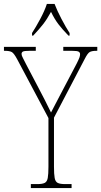

<svg xmlns="http://www.w3.org/2000/svg" viewBox="-29 -951 512 971"><path d="M127 0V-20H160Q185 -20 197 -26Q209 -32 212.5 -51Q216 -70 216 -108V-354L58 -651Q42 -681 31 -687.5Q20 -694 -5 -694H-9V-714H152V-694H120Q93 -694 86.5 -690Q80 -686 80 -678Q80 -670 87 -657.5Q94 -645 103 -626L165 -508Q182 -476 198 -444.5Q214 -413 229 -382Q237 -397 248.5 -419.5Q260 -442 277 -474L359 -630Q369 -650 372.5 -659.5Q376 -669 376 -677Q376 -685 369 -689.5Q362 -694 336 -694H291V-714H463V-694H459Q436 -694 425 -688Q414 -682 399 -652L244 -356V-108Q244 -70 247.5 -51Q251 -32 263 -26Q275 -20 300 -20H333V0ZM133 -784Q152 -813 174.5 -855Q197 -897 208 -931H247Q260 -897 282 -855Q304 -813 323 -784V-771H317Q286 -803 266.5 -828.5Q247 -854 229 -891Q209 -854 189 -828.5Q169 -803 139 -771H133Z"/></svg>

Font: Noto Serif Armenian Condensed Thin
Style: Regular
Weight: 100
Width: 3
Designer: Monotype Design Team
Foundry: Monotype Imaging Inc.
Version: Version 2.008; ttfautohint (v1.8.4.7-5d5b)